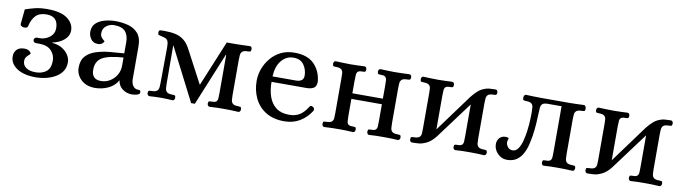

<svg xmlns="http://www.w3.org/2000/svg" viewBox="-29 -887 4689 1320"><g transform="rotate(10 2315.0 -226.5)"><path d="M227 11Q141 11 93 -21.5Q45 -54 45 -104Q45 -133 63 -151.5Q81 -170 115 -170Q138 -170 150.5 -160.5Q163 -151 163 -143Q163 -140 154.5 -133Q146 -126 137 -115Q128 -104 128 -86Q128 -57 152 -40Q176 -23 218 -23Q264 -23 293 -46Q322 -69 322 -121Q322 -162 294 -191.5Q266 -221 208 -221H187Q177 -221 172 -227Q167 -233 167 -240Q167 -247 172 -252.5Q177 -258 187 -259H208Q230 -259 252.5 -269Q275 -279 290.5 -298Q306 -317 306 -345Q306 -428 225 -428Q176 -428 150 -401.5Q124 -375 113 -324Q110 -316 101.5 -314Q93 -312 82 -313Q74 -315 67 -320Q60 -325 61 -334Q64 -359 66 -385.5Q68 -412 71 -436Q103 -447 138 -456Q173 -465 225 -465Q319 -465 364.5 -431Q410 -397 410 -348Q410 -310 378.5 -282.5Q347 -255 296 -244V-242Q338 -239 367 -221Q396 -203 411 -178.5Q426 -154 426 -128Q426 -90 407 -63.5Q388 -37 357.5 -20.5Q327 -4 292.5 3.5Q258 11 227 11Z M639 12Q578 12 541.5 -23Q505 -58 505 -107Q505 -158 531.5 -187Q558 -216 601.5 -230Q645 -244 696.5 -249Q748 -254 797 -257V-336Q797 -383 773.5 -409.5Q750 -436 694 -436Q666 -436 641.5 -418Q617 -400 617 -366Q617 -350 625 -339Q633 -328 641 -322Q649 -316 649 -314Q649 -310 637.5 -299.5Q626 -289 606 -289Q575 -289 558 -312Q541 -335 541 -363Q541 -401 564.5 -423Q588 -445 625 -455Q662 -465 700 -465Q745 -465 787.5 -454Q830 -443 857.5 -412Q885 -381 885 -319V-86Q886 -76 890 -62Q894 -48 905.5 -37.5Q917 -27 937 -27Q944 -27 948 -24.5Q952 -22 952 -11Q952 -2 942 3Q932 8 919 10Q906 12 897 12Q860 12 831 -9.5Q802 -31 797 -69Q775 -29 731.5 -8.5Q688 12 639 12ZM671 -42Q705 -42 733.5 -59Q762 -76 779.5 -105.5Q797 -135 797 -171V-228Q694 -221 650 -195Q606 -169 606 -110Q606 -42 671 -42Z M1018 3Q1011 3 1006.5 -3.5Q1002 -10 1002 -17Q1003 -32 1009.5 -33.5Q1016 -35 1026 -35Q1054 -35 1064.5 -44.5Q1075 -54 1076.5 -70Q1078 -86 1078 -103L1080 -350Q1080 -378 1074.5 -391Q1069 -404 1057.5 -409Q1046 -414 1026 -418Q1013 -421 1008 -423Q1003 -425 1003 -439Q1003 -455 1013.5 -456Q1024 -457 1040 -457Q1084 -457 1117.5 -450Q1151 -443 1178 -422.5Q1205 -402 1226 -361L1345 -136H1347L1478 -453H1535Q1561 -453 1585.5 -454Q1610 -455 1639 -456Q1647 -456 1650.5 -450Q1654 -444 1654 -436Q1653 -421 1647 -419.5Q1641 -418 1631 -418Q1604 -418 1593.5 -408.5Q1583 -399 1581.5 -383.5Q1580 -368 1580 -350V-103Q1580 -86 1581.5 -70Q1583 -54 1593.5 -44.5Q1604 -35 1631 -35Q1641 -35 1647 -33.5Q1653 -32 1654 -17Q1654 -10 1650.5 -3.5Q1647 3 1639 3Q1610 1 1585.5 0.5Q1561 0 1535 0Q1509 0 1488 0.5Q1467 1 1438 3Q1431 3 1426.5 -3.5Q1422 -10 1422 -17Q1423 -32 1429.5 -33.5Q1436 -35 1444 -35Q1469 -34 1478 -42Q1487 -50 1488 -65.5Q1489 -81 1489 -103V-368H1486L1335 0H1309L1121 -368H1119L1120 -103Q1120 -86 1121.5 -70Q1123 -54 1133.5 -44.5Q1144 -35 1171 -35Q1181 -35 1187.5 -33.5Q1194 -32 1195 -17Q1195 -10 1191 -3.5Q1187 3 1179 3Q1161 2 1145 1Q1129 0 1113 0H1085Q1069 0 1052.5 1Q1036 2 1018 3Z M1960 12Q1883 12 1830.5 -21Q1778 -54 1752 -109Q1726 -164 1726 -229Q1726 -273 1741.5 -314.5Q1757 -356 1786 -390.5Q1815 -425 1856 -445Q1897 -465 1949 -465Q2041 -465 2087.5 -417.5Q2134 -370 2141 -297Q2141 -262 2121.5 -251Q2102 -240 2071 -240H1828Q1828 -182 1844 -136.5Q1860 -91 1894.5 -64.5Q1929 -38 1986 -38Q2028 -38 2058 -56Q2088 -74 2116 -119Q2124 -129 2138 -120Q2146 -116 2148 -107.5Q2150 -99 2146 -93Q2115 -44 2068 -16Q2021 12 1960 12ZM1828 -278H1991Q2015 -278 2029.5 -287.5Q2044 -297 2045 -320Q2045 -363 2021.5 -396.5Q1998 -430 1949 -430Q1899 -430 1865.5 -390Q1832 -350 1828 -278Z M2239 3Q2231 3 2227 -3.5Q2223 -10 2223 -17Q2224 -32 2230 -33.5Q2236 -35 2246 -35Q2274 -35 2284.5 -44.5Q2295 -54 2296 -70Q2297 -86 2297 -103V-350Q2297 -368 2296 -383.5Q2295 -399 2284.5 -408.5Q2274 -418 2246 -418Q2236 -418 2230 -419.5Q2224 -421 2223 -436Q2223 -444 2227 -450Q2231 -456 2239 -456Q2268 -455 2292 -454Q2316 -453 2343 -453Q2369 -453 2390 -454Q2411 -455 2439 -456Q2447 -456 2451 -450Q2455 -444 2455 -436Q2454 -421 2447.5 -419.5Q2441 -418 2433 -418Q2409 -419 2400 -411Q2391 -403 2390.5 -387.5Q2390 -372 2389 -350V-259H2602V-350Q2602 -372 2601 -387.5Q2600 -403 2591 -411Q2582 -419 2558 -418Q2549 -418 2543 -419.5Q2537 -421 2536 -436Q2536 -444 2540 -450Q2544 -456 2551 -456Q2580 -455 2601 -454Q2622 -453 2648 -453Q2675 -453 2699 -454Q2723 -455 2752 -456Q2760 -456 2764 -450Q2768 -444 2768 -436Q2767 -421 2760.5 -419.5Q2754 -418 2745 -418Q2717 -418 2706.5 -408.5Q2696 -399 2694.5 -383.5Q2693 -368 2693 -350V-103Q2693 -86 2694.5 -70Q2696 -54 2706.5 -44.5Q2717 -35 2745 -35Q2754 -35 2760.5 -33.5Q2767 -32 2768 -17Q2768 -10 2764 -3.5Q2760 3 2752 3Q2723 1 2699 0.5Q2675 0 2648 0Q2622 0 2601 0.5Q2580 1 2551 3Q2544 3 2540 -3.5Q2536 -10 2536 -17Q2537 -32 2543 -33.5Q2549 -35 2558 -35Q2582 -34 2591 -42Q2600 -50 2601 -65.5Q2602 -81 2602 -103V-220H2389V-103Q2390 -81 2390.5 -65.5Q2391 -50 2400 -42Q2409 -34 2433 -35Q2441 -35 2447.5 -33.5Q2454 -32 2455 -17Q2455 -10 2451 -3.5Q2447 3 2439 3Q2411 1 2390 0.5Q2369 0 2343 0Q2316 0 2292 0.5Q2268 1 2239 3Z M2851 3Q2843 3 2839 -3.5Q2835 -10 2835 -17Q2836 -32 2842 -33.5Q2848 -35 2858 -35Q2886 -35 2896.5 -44.5Q2907 -54 2908 -70Q2909 -86 2909 -103V-350Q2909 -368 2908 -383.5Q2907 -399 2896.5 -408.5Q2886 -418 2858 -418Q2848 -418 2842 -419.5Q2836 -421 2835 -436Q2835 -444 2839 -450Q2843 -456 2851 -456Q2880 -455 2904 -454Q2928 -453 2955 -453Q2981 -453 3002 -454Q3023 -455 3051 -456Q3059 -456 3063 -450Q3067 -444 3067 -436Q3066 -421 3059.5 -419.5Q3053 -418 3045 -418Q3021 -419 3012 -411Q3003 -403 3002.5 -387.5Q3002 -372 3001 -350V-115L3191 -374Q3231 -424 3259.5 -438Q3288 -452 3310 -454L3354 -456Q3362 -456 3366 -450Q3370 -444 3370 -436Q3369 -421 3362.5 -419.5Q3356 -418 3347 -418Q3319 -418 3308.5 -408.5Q3298 -399 3296.5 -383.5Q3295 -368 3295 -350V-103Q3295 -86 3296.5 -70Q3298 -54 3308.5 -44.5Q3319 -35 3347 -35Q3356 -35 3362.5 -33.5Q3369 -32 3370 -17Q3370 -10 3366 -3.5Q3362 3 3354 3Q3325 1 3301 0.5Q3277 0 3250 0Q3224 0 3203 0.5Q3182 1 3153 3Q3146 3 3142 -3.5Q3138 -10 3138 -17Q3139 -32 3145 -33.5Q3151 -35 3160 -35Q3184 -34 3193 -42Q3202 -50 3203 -65.5Q3204 -81 3204 -103V-325L3013 -68Q2984 -31 2953.5 -16Q2923 -1 2900 1Q2888 2 2876 2.5Q2864 3 2851 3Z M3514 7Q3476 7 3448.5 -21.5Q3421 -50 3421 -87Q3421 -112 3436.5 -129.5Q3452 -147 3478 -147Q3499 -147 3501 -140Q3501 -137 3498.5 -131Q3496 -125 3495 -114Q3494 -99 3506 -81.5Q3518 -64 3541 -64Q3565 -64 3580.5 -87Q3596 -110 3604.5 -143.5Q3613 -177 3617.5 -209Q3622 -241 3623 -259Q3625 -286 3625.5 -309Q3626 -332 3626 -346Q3626 -364 3624.5 -379.5Q3623 -395 3612.5 -404.5Q3602 -414 3574 -414Q3565 -414 3558.5 -415.5Q3552 -417 3551 -432Q3551 -440 3555 -448Q3559 -456 3567 -456Q3596 -455 3619.5 -454Q3643 -453 3670 -453H3867Q3894 -453 3918 -454Q3942 -455 3971 -456Q3979 -456 3983 -448Q3987 -440 3987 -432Q3986 -417 3979.5 -415.5Q3973 -414 3964 -414Q3936 -414 3925.5 -404.5Q3915 -395 3913.5 -379.5Q3912 -364 3912 -346V-103Q3912 -86 3913.5 -70Q3915 -54 3925.5 -44.5Q3936 -35 3964 -35Q3973 -35 3979.5 -33.5Q3986 -32 3987 -17Q3987 -10 3983 -3.5Q3979 3 3971 3Q3942 1 3918 0.5Q3894 0 3867 0Q3841 0 3820 0.5Q3799 1 3771 3Q3763 3 3759 -3.5Q3755 -10 3755 -17Q3756 -32 3762 -33.5Q3768 -35 3777 -35Q3801 -34 3810 -42Q3819 -50 3820 -65.5Q3821 -81 3821 -103V-421H3724Q3697 -421 3687 -411Q3677 -401 3676 -385.5Q3675 -370 3674 -353Q3673 -317 3670 -273Q3667 -229 3661 -189Q3656 -158 3648 -124Q3640 -90 3624 -60Q3608 -30 3581.5 -11.5Q3555 7 3514 7Z M4075 3Q4067 3 4063 -3.5Q4059 -10 4059 -17Q4060 -32 4066 -33.5Q4072 -35 4082 -35Q4110 -35 4120.5 -44.5Q4131 -54 4132 -70Q4133 -86 4133 -103V-350Q4133 -368 4132 -383.5Q4131 -399 4120.5 -408.5Q4110 -418 4082 -418Q4072 -418 4066 -419.5Q4060 -421 4059 -436Q4059 -444 4063 -450Q4067 -456 4075 -456Q4104 -455 4128 -454Q4152 -453 4179 -453Q4205 -453 4226 -454Q4247 -455 4275 -456Q4283 -456 4287 -450Q4291 -444 4291 -436Q4290 -421 4283.5 -419.5Q4277 -418 4269 -418Q4245 -419 4236 -411Q4227 -403 4226.5 -387.5Q4226 -372 4225 -350V-115L4415 -374Q4455 -424 4483.5 -438Q4512 -452 4534 -454L4578 -456Q4586 -456 4590 -450Q4594 -444 4594 -436Q4593 -421 4586.5 -419.5Q4580 -418 4571 -418Q4543 -418 4532.5 -408.5Q4522 -399 4520.5 -383.5Q4519 -368 4519 -350V-103Q4519 -86 4520.5 -70Q4522 -54 4532.5 -44.5Q4543 -35 4571 -35Q4580 -35 4586.5 -33.5Q4593 -32 4594 -17Q4594 -10 4590 -3.5Q4586 3 4578 3Q4549 1 4525 0.5Q4501 0 4474 0Q4448 0 4427 0.5Q4406 1 4377 3Q4370 3 4366 -3.5Q4362 -10 4362 -17Q4363 -32 4369 -33.5Q4375 -35 4384 -35Q4408 -34 4417 -42Q4426 -50 4427 -65.5Q4428 -81 4428 -103V-325L4237 -68Q4208 -31 4177.5 -16Q4147 -1 4124 1Q4112 2 4100 2.5Q4088 3 4075 3Z"/></g></svg>

Font: Alice
Style: Regular
Weight: 400
Designer: Ksenia Yerulevich
Foundry: Cyreal (http://www.cyreal.org/)
Version: Version 2.003; ttfautohint (v1.8.3)